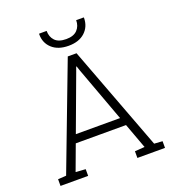

<svg xmlns="http://www.w3.org/2000/svg" viewBox="-157 -1021 1046 1145"><g transform="rotate(-20 366.0 -448.5)"><path d="M30.3 0V-42.5L82.5 -45.9L335 -710.9H390.6L641.1 -45.9L693.4 -42.5V0H518.1V-42.5L580.6 -46.9L521.5 -207.5H202.6L143.1 -46.9L205.6 -42.5V0ZM221.7 -258.8H502.4L374 -607.9L364.3 -636.7H361.3L351.1 -607.9ZM362.8 -768.6Q295.9 -768.6 257.8 -803.5Q219.7 -838.4 220.2 -894L221.2 -897H268.6Q268.6 -858.9 291.3 -835Q314 -811 362.8 -811Q409.7 -811 432.9 -835.2Q456.1 -859.4 456.1 -897H503.9L504.9 -894Q504.4 -838.4 466.6 -803.5Q428.7 -768.6 362.8 -768.6Z"/></g></svg>

Font: Roboto Slab LO Light
Style: Regular
Weight: 300
Designer: Google
Version: Version 2.000